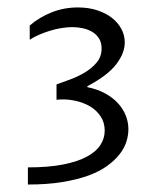

<svg xmlns="http://www.w3.org/2000/svg" viewBox="-20 -745 419 514"><path d="M314 -631.3Q314 -602.5 290.8 -572.5Q267.6 -542.5 213.9 -514.2V-511.7Q240.7 -506.3 261.2 -495.1Q281.7 -483.9 295.7 -468.8Q309.6 -453.6 316.7 -435.8Q323.7 -418 323.7 -398.9Q323.7 -382.8 318.4 -365.7Q313 -348.6 300.3 -332.3Q287.6 -315.9 267.1 -301Q246.6 -286.1 216.8 -275.1Q187 -264.2 146.7 -257.6Q106.4 -251 54.7 -251V-296.9Q110.4 -296.9 149.4 -304.7Q188.5 -312.5 213.1 -325.9Q237.8 -339.4 249 -357.2Q260.3 -375 260.3 -395.5Q260.3 -417 249.3 -433.6Q238.3 -450.2 220.2 -460.7Q202.1 -471.2 179 -475.8Q155.8 -480.5 131.3 -478V-519Q146.5 -524.4 167.2 -532Q188 -539.6 206.8 -550.8Q225.6 -562 238.8 -577.6Q252 -593.3 252 -615.2Q252 -631.3 244.9 -642.3Q237.8 -653.3 226.6 -659.9Q215.3 -666.5 201.4 -669.4Q187.5 -672.4 173.8 -672.4Q160.2 -672.4 144.8 -669.9Q129.4 -667.5 114.3 -662.8Q99.1 -658.2 85 -652.1Q70.8 -646 59.6 -638.7V-676.8Q85.9 -699.2 118.9 -712.2Q151.9 -725.1 188.5 -725.1Q216.3 -725.1 239.3 -717.8Q262.2 -710.4 278.8 -697.8Q295.4 -685.1 304.7 -668Q314 -650.9 314 -631.3Z"/></svg>

Font: Proza Libre
Style: Light
Weight: 300
Designer: Jasper de Waard
Foundry: Jasper de Waard
Version: Version 1.000; ttfautohint (v1.4.1.8-43bc)